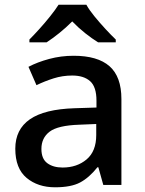

<svg xmlns="http://www.w3.org/2000/svg" viewBox="-20 -786 615 816"><path d="M293 -549Q395 -549 445.5 -504.5Q496 -460 496 -365V0H419L398 -75H394Q359 -31 320.5 -10.5Q282 10 214 10Q141 10 93 -30Q45 -70 45 -154Q45 -236 107 -279Q169 -322 297 -326L390 -329V-358Q390 -417 363 -441Q336 -465 287 -465Q246 -465 208 -453Q170 -441 135 -424L101 -502Q139 -522 189 -535.5Q239 -549 293 -549ZM317 -256Q226 -253 191 -226.5Q156 -200 156 -153Q156 -111 181 -92.5Q206 -74 246 -74Q307 -74 348 -108.5Q389 -143 389 -212V-259ZM347 -766Q359 -744 381.5 -716.5Q404 -689 428.5 -662.5Q453 -636 472 -618V-606H397Q371 -622 342 -645Q313 -668 287 -695Q260 -668 232 -645.5Q204 -623 178 -606H105V-618Q124 -637 147.5 -663Q171 -689 193 -716.5Q215 -744 229 -766Z"/></svg>

Font: Noto Sans NKo Unjoined Medium
Style: Regular
Weight: 500
Designer: Monotype Design Team
Foundry: Monotype Imaging Inc.
Version: Version 2.004